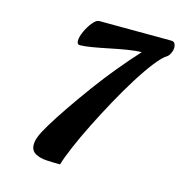

<svg xmlns="http://www.w3.org/2000/svg" viewBox="-87 -624 669 704"><g transform="rotate(15 248.0 -272.5)"><path d="M202 0Q177 0 151 -1.5Q125 -3 107.5 -13Q90 -23 90 -46Q90 -59 96 -75Q102 -92 122.5 -126Q143 -160 173 -204Q203 -248 238.5 -296.5Q274 -345 312 -391Q350 -437 385 -475Q364 -475 333 -470Q302 -465 268.5 -458Q235 -451 205.5 -446Q176 -441 159 -441Q148 -441 148 -455Q148 -470 157.5 -491Q167 -512 180.5 -528.5Q194 -545 205 -545L478 -544Q488 -544 492 -537.5Q496 -531 496 -523Q496 -512 491 -501Q486 -490 480 -486Q462 -475 437 -443Q412 -411 383.5 -365.5Q355 -320 326.5 -268Q298 -216 272.5 -165Q247 -114 228.5 -70.5Q210 -27 202 0Z"/></g></svg>

Font: Praise
Style: Regular
Weight: 400
Designer: Robert E. Leuschke
Foundry: Robert E. Leuschke
Version: Version 1.100; ttfautohint (v1.8.3)